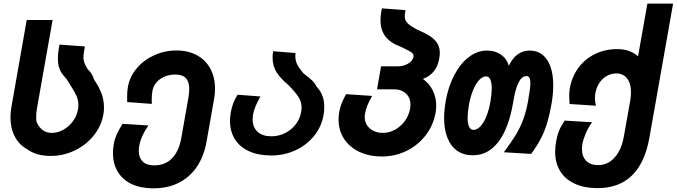

<svg xmlns="http://www.w3.org/2000/svg" viewBox="-20 -834 3687 1046"><path d="M127.5 -21.5Q84 -45 60.5 -90.2Q37 -135.5 37 -195Q37 -221.5 42.5 -253L125.5 -725H266.5L182 -247.5Q177 -217.5 177 -199.5Q177 -184.5 179 -171Q190 -143 211 -126.5Q232 -110 261 -110Q294 -110 324.8 -127Q355.5 -144 377.2 -173.5Q399 -203 405 -238.5Q407 -249 407 -261.5Q407 -289 396 -313Q385 -337 360 -376L343 -403Q325.5 -422.5 316.8 -434.5Q308 -446.5 301.8 -466.2Q295.5 -486 295.5 -515Q295.5 -548 304 -591L442.5 -581Q439 -562.5 436.8 -547.2Q434.5 -532 434.5 -521.5Q434.5 -506 439.5 -492.5Q444.5 -479 457.5 -457Q469 -448 478.2 -432.8Q487.5 -417.5 493 -399.5Q513 -371.5 529.8 -332.8Q546.5 -294 546.5 -247Q546.5 -227.5 543 -210Q532 -147 490.5 -95.5Q449 -44 387.2 -14.2Q325.5 15.5 256.5 15.5Q176.5 15.5 127.5 -21.5Z M595.5 0Q595.5 -24.5 600 -50.5Q604.5 -76 615.8 -101.5Q627 -127 647.5 -159.5L788.5 -150.5Q768 -121 755.8 -94Q743.5 -67 738.5 -39Q736 -24 736 -13Q736 25 757.5 46Q779 67 820 67Q879.5 67 917 28.8Q954.5 -9.5 967.5 -81L1006.5 -303Q1011 -328.5 1011 -348.5Q1011 -389 992.5 -408.5Q974 -428 936 -428Q904 -428 877 -416.8Q850 -405.5 832.5 -385.2Q815 -365 810.5 -339Q806.5 -316 806.5 -291Q806.5 -276.5 807 -268L673 -278L672.5 -308Q672.5 -336.5 677 -361.5Q687 -417 725 -462Q763 -507 820 -533Q877 -559 941 -559Q1005.5 -559 1053 -533Q1100.5 -507 1126 -459.8Q1151.5 -412.5 1151.5 -351Q1151.5 -322.5 1146.5 -295.5L1105.5 -63.5Q1091 18 1052 75.2Q1013 132.5 953 162.2Q893 192 815.5 192Q747 192 697.5 168.8Q648 145.5 621.8 102.2Q595.5 59 595.5 0Z M1233 -175.5Q1233 -198 1237.5 -222.5Q1241.5 -247 1251 -272.2Q1260.5 -297.5 1274.5 -318L1398.5 -308.5Q1381 -276 1372.2 -255.2Q1363.5 -234.5 1359 -212.5Q1356.5 -196 1356.5 -184.5Q1356.5 -140.5 1383.2 -116Q1410 -91.5 1458.5 -91.5Q1498 -91.5 1532.8 -108.8Q1567.5 -126 1591 -156.5Q1614.5 -187 1621 -225.5Q1623 -236 1623 -248Q1623 -278.5 1606.8 -304.5Q1590.5 -330.5 1551.5 -370.5Q1510 -404.5 1487.5 -439Q1465 -473.5 1465 -520Q1465 -536.5 1468 -555L1589.5 -545Q1589 -539.5 1589 -529Q1589 -504 1598.5 -484.2Q1608 -464.5 1633 -434.5Q1667 -409 1681.2 -394.8Q1695.5 -380.5 1707.5 -358.5Q1746.5 -318 1746.5 -251Q1746.5 -227.5 1742.5 -206Q1731.5 -143.5 1691 -93.5Q1650.5 -43.5 1589.5 -15.2Q1528.5 13 1458 13Q1388 13 1337.5 -9.8Q1287 -32.5 1260 -75.2Q1233 -118 1233 -175.5Z M1824.5 -182.5Q1824.5 -204.5 1828 -224Q1832 -246 1839.8 -267.2Q1847.5 -288.5 1865.5 -321L2007.5 -311.5Q1991 -283 1982 -261Q1973 -239 1969 -216Q1967 -206.5 1967 -196.5Q1967 -170.5 1980.2 -150.8Q1993.5 -131 2016 -120.5Q2038.5 -110 2065.5 -110Q2101 -110 2132.8 -127.8Q2164.5 -145.5 2186 -175.5Q2207.5 -205.5 2214 -241.5Q2216 -251.5 2216 -263.5Q2216 -302 2191.2 -324.8Q2166.5 -347.5 2125 -347.5H2034L2056 -472.5H2145Q2177.5 -472.5 2203 -487.2Q2228.5 -502 2233 -525.5Q2234 -534.5 2229 -541.2Q2224 -548 2213.2 -554Q2202.5 -560 2178.5 -572L2164 -579Q2106 -600.5 2079.5 -635.8Q2053 -671 2053 -723.5Q2053 -753.5 2060.5 -788.5L2189 -778.5Q2185 -753.5 2185 -745.5Q2185 -725 2199 -709.2Q2213 -693.5 2253 -672.5Q2294.5 -655 2320.5 -638.5Q2346.5 -622 2361.2 -599.5Q2376 -577 2376 -545.5Q2376 -534 2373.5 -517.5Q2366 -474 2344 -446.2Q2322 -418.5 2284 -404Q2319 -379 2337.8 -341Q2356.5 -303 2356.5 -258Q2356.5 -238 2353 -220Q2341 -151.5 2299.2 -97.2Q2257.5 -43 2195.2 -12.2Q2133 18.5 2061 18.5Q1991 18.5 1937.2 -7Q1883.5 -32.5 1854 -78.2Q1824.5 -124 1824.5 -182.5Z M2399.5 -191Q2399.5 -232.5 2408 -282.5Q2422 -362.5 2455 -425.2Q2488 -488 2534.2 -523.2Q2580.5 -558.5 2633 -558.5Q2677.5 -558.5 2709.2 -536.5Q2741 -514.5 2752 -476Q2792 -558.5 2865 -558.5Q2927 -558.5 2960.5 -508Q2994 -457.5 2994 -368.5Q2994 -321 2984.5 -267.5Q2974.5 -211 2962.2 -168.8Q2950 -126.5 2929 -84.2Q2908 -42 2873.5 4.5L2725 -4.5Q2767.5 -62 2790.5 -100Q2813.5 -138 2830 -181.8Q2846.5 -225.5 2857.5 -287L2859.5 -300.5Q2864.5 -329 2867 -347.8Q2869.5 -366.5 2869.5 -381Q2869.5 -419.5 2849 -419.5Q2823 -419.5 2806.5 -387.2Q2790 -355 2781 -305.5L2774 -267.5Q2750.5 -134 2695 -61Q2639.5 12 2555.5 12Q2506 12 2471 -12.5Q2436 -37 2417.8 -82.5Q2399.5 -128 2399.5 -191ZM2652 -281.5Q2659 -323.5 2659 -351Q2659 -383.5 2651 -400.8Q2643 -418 2628 -418Q2609.5 -418 2591.2 -399Q2573 -380 2558 -344.5Q2543 -309 2534.5 -261.5Q2527.5 -219.5 2527.5 -192.5Q2527.5 -160.5 2535.8 -143.5Q2544 -126.5 2559 -126.5Q2578.5 -126.5 2596.5 -144.8Q2614.5 -163 2629 -198Q2643.5 -233 2652 -281.5Z M3004.5 -7Q3004.5 -34.5 3009.5 -61.5Q3014.5 -93 3024.8 -119.2Q3035 -145.5 3056 -177L3205.5 -168Q3185.5 -140.5 3171.5 -108Q3157.5 -75.5 3153 -50.5Q3150.5 -38 3150.5 -22Q3150.5 18.5 3173.5 42Q3196.5 65.5 3238.5 65.5Q3291.5 65.5 3328.8 23.8Q3366 -18 3378.5 -89.5L3413.5 -286Q3417.5 -308 3417.5 -331Q3417.5 -380.5 3395.8 -407.2Q3374 -434 3338.5 -434Q3310.5 -434 3286.2 -420.5Q3262 -407 3245.8 -383Q3229.5 -359 3224 -328.5Q3221 -313 3221 -298.5Q3221 -280 3226.5 -258L3083 -267.5Q3081 -301.5 3081 -312Q3081 -332.5 3084.5 -353.5Q3095.5 -416.5 3131.5 -465Q3167.5 -513.5 3222.2 -540Q3277 -566.5 3343 -566.5Q3412.5 -566.5 3456 -527L3507 -814.5H3647L3518.5 -87.5Q3494 53 3423 122Q3352 191 3235 191Q3163.5 191 3111.8 167.2Q3060 143.5 3032.2 99Q3004.5 54.5 3004.5 -7Z"/></svg>

Font: JuliaMono ExtraBold
Style: Italic
Weight: 800
Italic angle: -9°
Monospace: yes
Designer: cormullion
Foundry: corm
Version: Version 0.057; ttfautohint (v1.8.4)